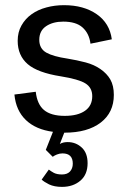

<svg xmlns="http://www.w3.org/2000/svg" viewBox="-20 -504 503 747"><path d="M169.9 155.8Q178.7 162.6 189.5 168.5Q201.7 174.8 221.2 174.8Q241.2 174.8 252 163.6Q263.2 151.4 263.2 132.8Q263.2 92.8 223.1 92.8Q211.9 92.8 201.2 97.2Q192.4 100.6 185.1 106L158.2 79.1L186 8.8Q119.6 0 81.1 -36.6Q42 -73.7 36.1 -136.2L119.1 -147Q124.5 -98.6 150.9 -76.2Q178.2 -53.2 231.9 -53.2Q282.7 -53.2 311 -73.2Q338.9 -92.8 338.9 -129.9Q338.9 -163.1 312 -179.7Q286.1 -195.8 216.8 -207Q126.5 -221.2 87.9 -254.4Q48.8 -288.1 48.8 -345.2Q48.8 -378.9 63.5 -404.8Q78.6 -431.6 103 -448.7Q127.4 -466.3 160.6 -475.1Q192.9 -483.9 229 -483.9Q305.7 -483.9 356.4 -448.7Q406.7 -413.6 415 -351.1L332 -334Q327.1 -374 300.8 -397.5Q275.4 -419.9 226.1 -419.9Q186 -419.9 159.7 -402.3Q132.8 -384.3 132.8 -349.1Q132.8 -314.9 160.2 -299.3Q187 -284.2 243.2 -275.9Q279.3 -270 313 -261.2Q346.2 -252.4 370.6 -235.4Q396 -217.8 409.2 -194.8Q422.9 -170.9 422.9 -134.8Q422.9 -66.4 372.1 -27.3Q320.8 12.2 231 12.2H230L212.9 56.2Q224.6 48.8 243.2 48.8Q275.4 48.8 298.3 70.3Q320.8 91.3 320.8 130.9Q320.8 174.8 293 198.7Q264.6 223.1 221.2 223.1Q191.4 223.1 170.9 213.4Q151.4 203.6 142.1 194.8Z"/></svg>

Font: Post Grotesk Regular
Style: Regular
Weight: 500
Version: 0.900; ttfautohint (v0.96) -l 8 -r 50 -G 200 -x 14 -w "gGD" 